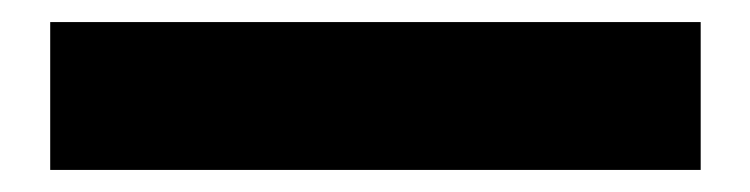

<svg xmlns="http://www.w3.org/2000/svg" viewBox="-20 -20 680 174"><path d="M25.5 0H615V134H25.5Z"/></svg>

Font: Overused Grotesk Black
Style: Regular
Weight: 900
Version: Version 0.004